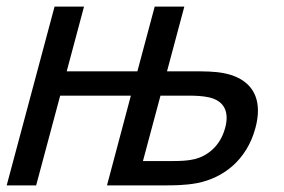

<svg xmlns="http://www.w3.org/2000/svg" viewBox="-23 -560 857 580"><path d="M-2.8 0H86.2L158.8 -271H372.3L300.2 0H476.7C497.7 0 537.7 0 573 -7C651.7 -22.5 722.7 -76.5 748.6 -173.5C753.8 -192.7 756.2 -210.1 756.2 -225.8C756.2 -292.7 712.4 -327.7 653 -339C624.5 -344.5 593.5 -344.5 564 -344.5H481.5L533.8 -540H444.3L392 -344.5H178.5L230.8 -540H141.8ZM408.8 -73.5 461.8 -271H550.8C563.8 -271 589.6 -270.5 610.3 -265.5C641.1 -258 661.6 -238.6 661.6 -204C661.6 -194.9 660.2 -184.8 657.1 -173.5C641.7 -116 600.9 -88.5 566 -79.5C543.5 -74 519.3 -73.5 497.8 -73.5Z"/></svg>

Font: Manrope
Style: MediumItalic
Weight: 500
Italic angle: -15°
Designer: Mikhail Sharanda
Foundry: Mikhail Sharanda
Version: Version 4.502;hotconv 1.0.109;makeotfexe 2.5.65596